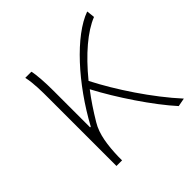

<svg xmlns="http://www.w3.org/2000/svg" viewBox="-148 -665 798 798"><g transform="rotate(-45 250.5 -266.5)"><path d="M464 7 501 0C414 -95 326 -228 273 -332C344 -419 416 -480 477 -504L473 -540C368 -503 233 -354 145 -191H141V-409C141 -453 138 -503 132 -527H96C105 -486 105 -438 105 -396V0H138V-24C140 -85 147 -144 174 -188C199 -230 225 -269 252 -304C305 -203 394 -70 464 7Z"/></g></svg>

Font: Noto Sans JP Thin
Style: Regular
Weight: 100
Designer: Ryoko NISHIZUKA 西塚涼子 (kana, bopomofo & ideographs); Paul D. Hunt (Latin, Greek & Cyrillic); Sandoll Communications 산돌커뮤니
Foundry: Adobe
Version: Version 2.004;hotconv 1.0.118;makeotfexe 2.5.65603